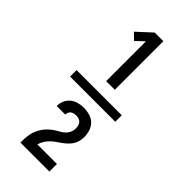

<svg xmlns="http://www.w3.org/2000/svg" viewBox="-314 -904 1129 1129"><g transform="rotate(45 250.0 -340.0)"><path d="M62 -313V-367H438V-313ZM231 -444V-775L180 -727L141 -765L231 -848H303V-444ZM130 168V167Q130 150 131 132Q132 114 135.5 96.5Q139 79 146 62.5Q153 46 163 31Q173 16 185.5 3.5Q198 -9 212.5 -19.5Q227 -30 243 -38.5Q259 -47 272.5 -58.5Q286 -70 294 -86.5Q302 -103 302 -121Q302 -132 299.5 -142.5Q297 -153 290 -161.5Q283 -170 272.5 -173.5Q262 -177 251 -177Q242 -177 232.5 -175Q223 -173 215.5 -168Q208 -163 204 -154Q200 -145 200 -136V-135H129V-138Q129 -160 138.5 -181Q148 -202 166 -216Q184 -230 206 -235.5Q228 -241 251 -241Q275 -241 299 -234Q323 -227 340.5 -210Q358 -193 365.5 -169Q373 -145 373 -121Q373 -103 368.5 -85Q364 -67 354 -52Q344 -37 330.5 -24.5Q317 -12 302 -1.5Q287 9 272 19.5Q257 30 244.5 43Q232 56 222.5 71.5Q213 87 208 105H371V168Z"/></g></svg>

Font: Iosevka Fixed Medium
Style: Regular
Weight: 500
Monospace: yes
Designer: Belleve Invis
Foundry: Belleve Invis
Version: Version 32.3.0